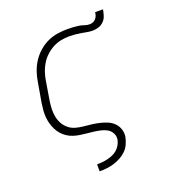

<svg xmlns="http://www.w3.org/2000/svg" viewBox="-140 -676 880 986"><g transform="rotate(-20 300.0 -183.0)"><path d="M235 205V167H236Q250 167 264.5 165.5Q279 164 293.5 160.5Q308 157 322 151Q336 145 347.5 135Q359 125 366.5 111.5Q374 98 377 84Q380 65 371.5 48.5Q363 32 347.5 23Q332 14 314 10Q296 6 277.5 3.5Q259 1 240.5 -0.5Q222 -2 203.5 -5Q185 -8 168 -13.5Q151 -19 136 -29Q121 -39 109.5 -52Q98 -65 90 -81Q82 -97 77 -114.5Q72 -132 70.5 -150.5Q69 -169 70.5 -188Q72 -207 75 -226L94 -336Q98 -363 107.5 -390Q117 -417 133 -441.5Q149 -466 172 -486Q195 -506 221.5 -518Q248 -530 276 -534Q304 -538 331 -538Q346 -538 360.5 -537Q375 -536 389.5 -534Q404 -532 417.5 -527Q431 -522 446 -522Q455 -522 464 -525.5Q473 -529 479.5 -536.5Q486 -544 489 -553Q492 -562 493 -571H536Q533 -555 528 -538.5Q523 -522 511 -509.5Q499 -497 482.5 -491.5Q466 -486 450 -486Q434 -486 418.5 -489Q403 -492 387.5 -494.5Q372 -497 356.5 -498.5Q341 -500 325 -500Q302 -500 279.5 -495.5Q257 -491 236 -480Q215 -469 197 -452.5Q179 -436 166.5 -416Q154 -396 146.5 -374Q139 -352 135 -329L117 -219Q114 -198 113.5 -176Q113 -154 117.5 -133.5Q122 -113 132.5 -95.5Q143 -78 159 -65.5Q175 -53 195.5 -47.5Q216 -42 237.5 -40Q259 -38 280 -35.5Q301 -33 322 -28Q343 -23 362 -15Q381 -7 395.5 7.5Q410 22 416.5 42Q423 62 420 84Q416 103 407.5 122Q399 141 384 155.5Q369 170 351 179.5Q333 189 313.5 195Q294 201 274.5 203Q255 205 236 205Z"/></g></svg>

Font: Iosevka Slab XLtEx
Style: Italic
Weight: 200
Width: 7
Italic angle: -9°
Monospace: yes
Designer: Belleve Invis
Foundry: Belleve Invis
Version: Version 11.1.0; ttfautohint (v1.8.3)